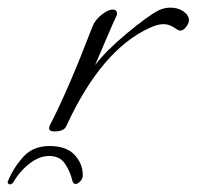

<svg xmlns="http://www.w3.org/2000/svg" viewBox="-114 -331 513 501"><path d="M15 50Q59 50 80.5 73Q102 96 102 126Q102 135 95.5 142Q89 149 83 149Q77 149 75 141Q69 116 55.5 96Q42 76 14 76Q-11 76 -36.5 95.5Q-62 115 -81 147Q-84 150 -88 150Q-91 150 -93 147.5Q-95 145 -93 141Q-79 107 -53.5 78.5Q-28 50 15 50ZM28 12Q14 12 14 3Q14 2 16 -4Q63 -94 127 -261Q134 -279 151 -292.5Q168 -306 180 -306Q193 -306 191 -292Q181 -271 167 -238Q153 -205 134 -161Q162 -198 217 -244Q245 -267 265.5 -282Q286 -297 300 -304Q314 -311 331 -311Q351 -311 365 -301Q379 -291 379 -278Q379 -270 371.5 -260.5Q364 -251 356 -251Q352 -251 339.5 -259.5Q327 -268 313 -268Q298 -268 278 -259Q151 -202 59 -2Q53 12 28 12Z"/></svg>

Font: Ephesis
Style: Regular
Weight: 400
Designer: Robert E. Leuschke
Foundry: Robert E. Leuschke
Version: Version 1.010; ttfautohint (v1.8.3)